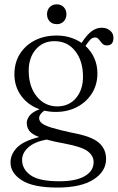

<svg xmlns="http://www.w3.org/2000/svg" viewBox="-20 -622 544 886"><path d="M314.5 -9Q402 7 435.8 36.2Q469.5 65.5 469.5 111.5Q469.5 169.5 411.2 206.5Q353 243.5 245 243.5Q133 243.5 80.8 210Q28.5 176.5 28.5 128Q28.5 89.5 58.8 58.8Q89 28 160.5 10.5Q127 -2.5 115.2 -18.5Q103.5 -34.5 103.5 -55Q103.5 -71 116.2 -88Q129 -105 162.5 -118Q109.5 -136.5 78 -179.5Q46.5 -222.5 46.5 -279.5Q46.5 -332 71.2 -372.2Q96 -412.5 140 -435.2Q184 -458 241.5 -458Q275 -458 304.2 -449Q333.5 -440 356.5 -424L360 -429Q379.5 -459.5 401.5 -476.8Q423.5 -494 449.5 -494Q472.5 -494 488 -481Q503.5 -468 503.5 -448Q503.5 -412.5 474 -412.5Q459 -412.5 451 -421.8Q443 -431 436.2 -440Q429.5 -449 419 -449Q406.5 -449 396.5 -438.8Q386.5 -428.5 374.5 -410Q400.5 -386.5 415 -354Q429.5 -321.5 429.5 -283.5Q429.5 -231 404 -190.8Q378.5 -150.5 335 -128Q291.5 -105.5 237.5 -105.5Q210 -105.5 184.5 -111.5Q160.5 -94.5 160.5 -77Q160.5 -64 172.5 -53.8Q184.5 -43.5 217.8 -33Q251 -22.5 314.5 -9ZM230.5 -432Q177 -432 144.2 -392.8Q111.5 -353.5 112.5 -292.5Q113.5 -220.5 150.5 -175.8Q187.5 -131 245 -131Q299.5 -131.5 331.8 -170.8Q364 -210 363 -271.5Q362 -343 326 -387.8Q290 -432.5 230.5 -432ZM82 116Q82 159 121.5 186.8Q161 214.5 254 214.5Q330 214.5 371 190.8Q412 167 412 126Q412 97 385 76.2Q358 55.5 281 41Q228.5 31.5 194.5 22Q139 32.5 110.5 58.2Q82 84 82 116ZM242 -510.5Q221.5 -510.5 209.2 -523.5Q197 -536.5 197 -556.5Q197 -576 209.2 -589Q221.5 -602 242 -602Q262 -602 274.2 -589Q286.5 -576 286.5 -556.5Q286.5 -536.5 274.2 -523.5Q262 -510.5 242 -510.5Z"/></svg>

Font: Fraunces 72pt S050 Light
Style: Regular
Weight: 300
Version: Version 1.000; ttfautohint (v1.8.3)